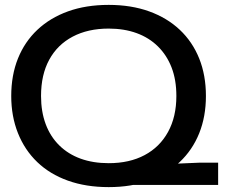

<svg xmlns="http://www.w3.org/2000/svg" viewBox="-20 -757 926 786"><path d="M444 -76 795 -91H873V0H425ZM425 9Q332 9 258 -17.5Q184 -44 132.5 -93.5Q81 -143 53.5 -212Q26 -281 26 -364Q26 -449 53.5 -517.5Q81 -586 133 -635Q185 -684 258.5 -710.5Q332 -737 425 -737Q517 -737 590.5 -710.5Q664 -684 716 -635Q768 -586 795.5 -517.5Q823 -449 823 -364Q823 -280 795.5 -211.5Q768 -143 715.5 -93.5Q663 -44 590 -17.5Q517 9 425 9ZM425 -89Q510 -89 572 -122Q634 -155 668 -217Q702 -279 702 -364Q702 -430 682.5 -480.5Q663 -531 626.5 -567Q590 -603 539 -621.5Q488 -640 425 -640Q340 -640 277.5 -607Q215 -574 181.5 -512.5Q148 -451 148 -364Q148 -300 167 -249Q186 -198 222.5 -162Q259 -126 310 -107.5Q361 -89 425 -89Z"/></svg>

Font: Mona Sans Expanded Medium
Style: Regular
Weight: 500
Width: 7
Designer: Deni Anggara
Foundry: GitHub
Version: Version 2.000